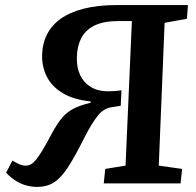

<svg xmlns="http://www.w3.org/2000/svg" viewBox="-20 -723 774 757"><path d="M500 -640H447Q388 -640 352 -622Q316 -604 300 -572Q284 -540 283 -497Q282 -456 296.5 -426Q311 -396 339 -379.5Q367 -363 405 -363Q422 -363 434.5 -364Q447 -365 459 -367L456 -306L419 -300Q405 -298 392 -290.5Q379 -283 367 -268.5Q355 -254 341 -231.5Q327 -209 311 -177Q275 -105 248 -63.5Q221 -22 193 -4Q165 14 126 14Q105 14 83 8Q61 2 41 -11Q21 -24 4 -42L29 -90Q43 -81 56 -75.5Q69 -70 81 -70Q93 -70 102.5 -75.5Q112 -81 123 -94.5Q134 -108 149 -133Q164 -158 185 -198Q207 -238 226 -260Q245 -282 271 -295Q297 -308 337 -318L338 -323Q270 -330 227 -356Q184 -382 164.5 -421Q145 -460 146 -506Q147 -551 165.5 -587.5Q184 -624 220 -649.5Q256 -675 311 -689Q366 -703 440 -703H721L717 -649L629 -633L606 -70L698 -57L692 0H389L395 -57L475 -70Z"/></svg>

Font: Literata 18pt SemiBold
Style: Italic
Weight: 600
Italic angle: -2°
Designer: Latin by Veronika Burian and Jose Scaglione. Greek by Irene Vlachou. Cyrillic by Vera Evstafieva
Foundry: TypeTogether
Version: Version 3.103;gftools[0.9.29]